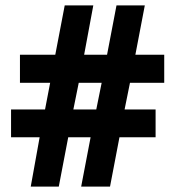

<svg xmlns="http://www.w3.org/2000/svg" viewBox="-20 -692 649 712"><path d="M517 -672 482 -489H589V-385H462L442 -286H557V-183H423L388 0H281L316 -183H233L198 0H94L127 -183H21V-286H147L166 -385H54V-489H185L220 -672H326L292 -489H377L412 -672ZM357 -385H272L252 -286H337Z"/></svg>

Font: Almarai ExtraBold
Style: Regular
Weight: 800
Designer: Boutros International 2019
Foundry: Created by Boutros International 2019
Version: Version 1.10